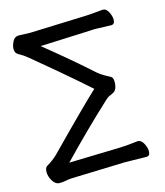

<svg xmlns="http://www.w3.org/2000/svg" viewBox="-110 -800 778 904"><g transform="rotate(-15 278.5 -348.0)"><path d="M68.8 20Q48.8 20 35.4 -2Q22 -23.9 22 -45.9Q22 -68.8 36.1 -75.2Q64 -91.8 85.9 -112.8Q271 -301.8 340.8 -366.2Q284.2 -417 195.6 -491.9Q106.9 -566.9 82.5 -586.4Q58.1 -606 46.6 -611.6Q35.2 -617.2 28.6 -624Q22 -630.9 22 -647Q22 -662.1 32 -681.6Q42 -701.2 61 -701.2L117.2 -699.2L391.1 -709Q415 -710 437 -712.4Q459 -714.8 474.1 -715.8H476.1Q492.2 -715.8 502.7 -695.3Q513.2 -674.8 513.2 -658.2Q513.2 -634.8 495.1 -634.8L420.9 -637.2Q414.1 -637.2 407 -637.2Q399.9 -637.2 393.1 -636.2L148.9 -626Q271 -527.8 372.1 -437Q394 -418.9 428.2 -401.9Q441.9 -396 441.9 -375Q441.9 -334 419.9 -324.2Q410.2 -318.8 401.1 -315.4Q392.1 -312 377.9 -297.9Q261.2 -189.9 137.2 -61L391.1 -67.9Q415 -68.8 437.5 -71.5Q460 -74.2 474.1 -75.2H475.1Q491.2 -75.2 502.2 -54.7Q513.2 -34.2 513.2 -16.1Q513.2 6.8 495.1 6.8L392.1 4.9L127 13.2Q110.8 14.2 98.9 17.1Q86.9 20 68.8 20Z"/></g></svg>

Font: LXGW WenKai Screen
Style: Regular
Weight: 400
Designer: LXGW / Fontworks Inc.
Foundry: LXGW / Fontworks Inc.
Version: Version 1.510;January 18,2025